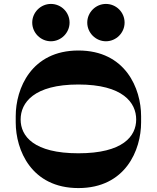

<svg xmlns="http://www.w3.org/2000/svg" viewBox="-20 -957 798 977"><path d="M239 -747C291 -747 334 -790 334 -842C334 -895 291 -937 239 -937C187 -937 144 -894 144 -842C144 -790 187 -747 239 -747ZM519 -747C571 -747 614 -790 614 -842C614 -895 571 -937 519 -937C467 -937 424 -894 424 -842C424 -790 467 -747 519 -747ZM698 -366C698 -506 619 -700 379 -700C139 -700 60 -506 60 -366V-334C60 -194 139 0 379 0C619 0 698 -194 698 -334ZM379 -177C152 -177 85 -264 85 -349C85 -434 152 -527 379 -527C606 -527 673 -434 673 -349C673 -264 606 -177 379 -177Z"/></svg>

Font: Space Cowgirl Black
Style: Regular
Weight: 900
Designer: Valery Marier
Foundry: Valery Marier
Version: Version 1.000;hotconv 1.0.109;makeotfexe 2.5.65596